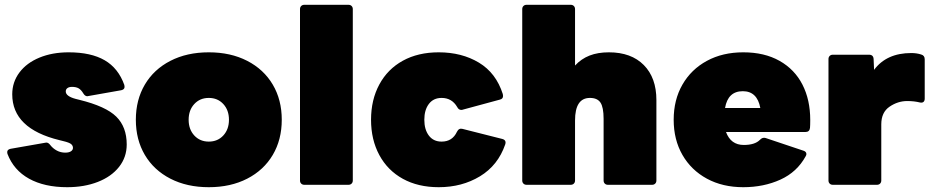

<svg xmlns="http://www.w3.org/2000/svg" viewBox="-20 -770 3883 800"><path d="M11 -129Q10 -132 10 -136Q10 -147 24 -150L167 -175L173 -176Q182 -176 190 -165Q201 -151 217 -142.5Q233 -134 252 -134Q267 -134 275.5 -139.5Q284 -145 284 -154Q284 -163 276.5 -169.5Q269 -176 244 -182L228 -186Q31 -234 31 -377Q31 -428 61 -468Q91 -508 144.5 -530Q198 -552 266 -552Q359 -552 416 -519Q473 -486 498 -416Q499 -413 499 -408Q499 -397 485 -394L349 -370L344 -369Q334 -369 327 -381Q318 -396 307.5 -402Q297 -408 280 -408Q268 -408 261 -403Q254 -398 254 -389Q254 -369 295 -358L311 -354Q421 -327 464.5 -284Q508 -241 508 -168Q508 -115 476 -74.5Q444 -34 387.5 -12Q331 10 260 10Q165 10 101 -25.5Q37 -61 11 -129Z M546 -271Q546 -354 583.5 -417.5Q621 -481 690 -516.5Q759 -552 850 -552Q941 -552 1010 -516.5Q1079 -481 1116.5 -417.5Q1154 -354 1154 -271Q1154 -188 1116.5 -124.5Q1079 -61 1010 -25.5Q941 10 850 10Q759 10 690 -25.5Q621 -61 583.5 -124.5Q546 -188 546 -271ZM934 -271Q934 -311 910.5 -336.5Q887 -362 850 -362Q813 -362 789.5 -336.5Q766 -311 766 -271Q766 -231 789.5 -205.5Q813 -180 850 -180Q887 -180 910.5 -205.5Q934 -231 934 -271Z M1248 0Q1240 0 1235 -5Q1230 -10 1230 -18V-732Q1230 -740 1235 -745Q1240 -750 1248 -750H1432Q1440 -750 1445 -745Q1450 -740 1450 -732V-18Q1450 -10 1445 -5Q1440 0 1432 0Z M1526 -271Q1526 -354 1560.5 -418Q1595 -482 1658.5 -517Q1722 -552 1808 -552Q1904 -552 1975.5 -509Q2047 -466 2075 -378Q2076 -375 2076 -370Q2076 -358 2063 -355L1908 -313Q1906 -312 1902 -312Q1891 -312 1885 -324Q1863 -362 1820 -362Q1786 -362 1767 -337Q1748 -312 1748 -271Q1748 -230 1767 -205Q1786 -180 1820 -180Q1865 -180 1884 -221Q1892 -237 1907 -233L2073 -191Q2091 -186 2085 -168Q2055 -81 1980 -35.5Q1905 10 1808 10Q1722 10 1658.5 -25Q1595 -60 1560.5 -124Q1526 -188 1526 -271Z M2174 0Q2166 0 2161 -5Q2156 -10 2156 -18V-732Q2156 -740 2161 -745Q2166 -750 2174 -750H2358Q2366 -750 2371 -745Q2376 -740 2376 -732V-497Q2402 -525 2436.5 -538.5Q2471 -552 2517 -552Q2610 -552 2662.5 -499Q2715 -446 2715 -353V-18Q2715 -10 2710 -5Q2705 0 2697 0H2513Q2505 0 2500 -5Q2495 -10 2495 -18V-275Q2495 -323 2482 -342.5Q2469 -362 2438 -362Q2376 -362 2376 -268V-18Q2376 -10 2371 -5Q2366 0 2358 0Z M2787 -271Q2787 -354 2823.5 -417.5Q2860 -481 2925.5 -516.5Q2991 -552 3077 -552Q3165 -552 3228 -516.5Q3291 -481 3323.5 -417.5Q3356 -354 3356 -270Q3356 -248 3355 -237Q3353 -220 3336 -220H3005Q3025 -166 3079 -166Q3125 -166 3146 -187Q3157 -199 3170 -195L3328 -142Q3340 -138 3340 -128Q3340 -124 3337 -119Q3301 -53 3231.5 -21.5Q3162 10 3077 10Q2991 10 2925.5 -25.5Q2860 -61 2823.5 -124.5Q2787 -188 2787 -271ZM3001 -320H3148Q3135 -390 3075 -390Q3013 -390 3001 -320Z M3450 0Q3442 0 3437 -5Q3432 -10 3432 -18V-524Q3432 -532 3437 -537Q3442 -542 3450 -542H3601Q3619 -542 3620 -524L3622 -479Q3674 -549 3777 -549Q3799 -549 3818 -543Q3833 -539 3833 -523V-359Q3833 -350 3828 -345.5Q3823 -341 3813 -343Q3789 -349 3760 -349Q3721 -349 3686.5 -325.5Q3652 -302 3652 -252V-18Q3652 -10 3647 -5Q3642 0 3634 0Z"/></svg>

Font: LINE Seed Sans TH App Heavy
Style: Regular
Weight: 900
Designer: Dalton Maag Ltd | Thai characters by Cadson Demak Co.,Ltd.
Foundry: Dalton Maag Ltd
Version: Version 1.003